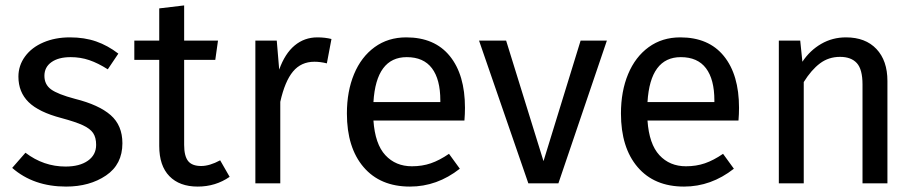

<svg xmlns="http://www.w3.org/2000/svg" viewBox="-20 -677 3387 709"><path d="M417 -479 378 -421Q342 -444 309.5 -455Q277 -466 241 -466Q196 -466 170 -447.5Q144 -429 144 -397Q144 -365 168.5 -347Q193 -329 257 -312Q345 -290 388.5 -252Q432 -214 432 -148Q432 -70 371.5 -29Q311 12 224 12Q104 12 25 -57L74 -113Q141 -62 222 -62Q274 -62 304.5 -83.5Q335 -105 335 -142Q335 -169 324 -185.5Q313 -202 286 -214.5Q259 -227 207 -241Q123 -263 85.5 -300Q48 -337 48 -394Q48 -435 72.5 -468.5Q97 -502 140.5 -520.5Q184 -539 238 -539Q292 -539 335 -524Q378 -509 417 -479Z M828 -24Q776 12 710 12Q643 12 605.5 -26.5Q568 -65 568 -138V-456H476V-527H568V-646L660 -657V-527H785L775 -456H660V-142Q660 -101 674.5 -82.5Q689 -64 723 -64Q754 -64 793 -85Z M1204 -533 1187 -443Q1163 -449 1141 -449Q1092 -449 1062 -413Q1032 -377 1015 -301V0H923V-527H1002L1011 -420Q1032 -479 1068 -509Q1104 -539 1152 -539Q1180 -539 1204 -533Z M1695 -232H1359Q1365 -145 1403 -104Q1441 -63 1501 -63Q1539 -63 1571 -74Q1603 -85 1638 -109L1678 -54Q1594 12 1494 12Q1384 12 1322.5 -60Q1261 -132 1261 -258Q1261 -340 1287.5 -403.5Q1314 -467 1363.5 -503Q1413 -539 1480 -539Q1585 -539 1641 -470Q1697 -401 1697 -279Q1697 -256 1695 -232ZM1606 -306Q1606 -384 1575 -425Q1544 -466 1482 -466Q1369 -466 1359 -300H1606Z M2042 0H1931L1749 -527H1849L1987 -82L2124 -527H2221Z M2707 -232H2371Q2377 -145 2415 -104Q2453 -63 2513 -63Q2551 -63 2583 -74Q2615 -85 2650 -109L2690 -54Q2606 12 2506 12Q2396 12 2334.5 -60Q2273 -132 2273 -258Q2273 -340 2299.5 -403.5Q2326 -467 2375.5 -503Q2425 -539 2492 -539Q2597 -539 2653 -470Q2709 -401 2709 -279Q2709 -256 2707 -232ZM2618 -306Q2618 -384 2587 -425Q2556 -466 2494 -466Q2381 -466 2371 -300H2618Z M3257 -378V0H3165V-365Q3165 -421 3144 -444Q3123 -467 3082 -467Q3040 -467 3008 -443Q2976 -419 2948 -374V0H2856V-527H2935L2943 -449Q2971 -491 3012.5 -515Q3054 -539 3104 -539Q3176 -539 3216.5 -496Q3257 -453 3257 -378Z"/></svg>

Font: Wolseley Sans
Style: Regular
Weight: 400
Designer: Carrois Corporate & Edenspiekermann AG
Foundry: Carrois Corporate GbR & Edenspiekermann AG
Version: Version 4.202